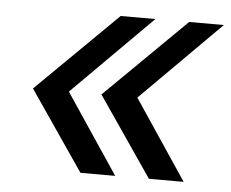

<svg xmlns="http://www.w3.org/2000/svg" viewBox="-41 -577 667 554"><g transform="rotate(5 293.0 -300.5)"><path d="M210.9 -70.3 53.2 -300.8 287.1 -531.2H387.7L157.2 -300.8L311.5 -70.3ZM409.2 -70.3 251.5 -300.8 485.4 -531.2H585.9L355.5 -300.8L509.8 -70.3Z"/></g></svg>

Font: Adwaita Sans
Style: Italic
Weight: 400
Italic angle: -9.39999°
Designer: Rasmus Andersson
Foundry: rsms
Version: Version 4.001;git-9221beed3